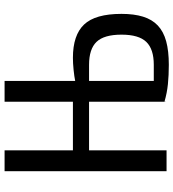

<svg xmlns="http://www.w3.org/2000/svg" viewBox="20 -760 750 830"><g transform="rotate(-90 395.0 -345.0)"><path d="M69.8 0V-700.2H160.2V-404.8H370.1V-700.2H460V-395Q479 -398.9 508.1 -401.9Q537.1 -404.8 560.1 -404.8Q658.2 -404.8 704.1 -356.4Q750 -308.1 750 -194.8Q750 -140.6 738 -101.8Q726.1 -63 700 -38.1Q673.8 -13.2 631.8 -1.7Q589.8 9.8 529.8 9.8Q484.9 9.8 446.5 5.9Q408.2 2 371.1 -8.8L370.1 0V-335H160.2V0ZM460 -55.2H529.8Q597.7 -55.2 628.9 -87.6Q660.2 -120.1 660.2 -194.8Q660.2 -270 629.2 -302.5Q598.1 -335 529.8 -335H460Z"/></g></svg>

Font: 
Style: .
Weight: 400
Designer: Jovanny Lemonad
Foundry: Jovanny Lemonad
Version: Version 1.002